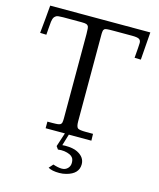

<svg xmlns="http://www.w3.org/2000/svg" viewBox="-129 -758 887 1069"><g transform="rotate(15 315.0 -223.5)"><path d="M292 65.9 309.1 64.9Q354.2 64.9 379.4 77.6Q424.1 100.1 424.1 141.1Q424.1 196.8 355 214.8Q335.9 220 315.2 220Q272.9 220 251 207L272 183.1Q302 193.1 322.5 193.1Q343 193.1 356 179.9Q368.9 166.7 368.9 148.3Q368.9 129.9 362.3 120Q355.7 110.1 344.5 105Q313.2 90.6 274.9 95.9L262.9 79.1L289.1 -1H178V-39.1Q194.8 -39.1 206.3 -39.1Q217.8 -39.1 225.6 -39.6Q233.4 -40 237.1 -40.4Q240.7 -40.8 245.5 -42.1Q250.2 -43.5 252.1 -44.7Q253.9 -45.9 256.3 -48.6Q258.8 -51.3 259.4 -53.8Q260 -56.4 260.7 -61Q262 -66.7 262 -81.1V-566.9Q262 -605.2 257.2 -611.7Q252.4 -618.2 246.6 -620.1Q239 -623 218 -623H113Q80.3 -623 72.5 -617.8Q64.7 -612.5 61.5 -607.7Q58.3 -602.8 56.5 -596.6Q54.7 -590.3 53.2 -581.3Q51.8 -569.8 49.9 -543.1Q48.1 -516.4 47.1 -504.9L11 -506.1Q19.8 -590.8 25.9 -667H603L591.1 -507.1L554.9 -508.1Q561 -579.8 561 -595.1Q561 -610.4 550.4 -616.7Q539.8 -623 510 -623Q443.8 -623 407.7 -623Q371.6 -623 365.1 -621.8Q358.6 -620.6 355.7 -620Q352.8 -619.4 349.6 -616Q346.4 -612.5 345.6 -610.5Q344.7 -608.4 343.9 -601.7Q343 -595 343 -590.3V-85Q343 -54 353 -46.1Q362.1 -39.1 400.9 -39.1H440.9L441.9 0H312Z"/></g></svg>

Font: Linden Hill
Style: Regular
Weight: 400
Version: Version 1.202